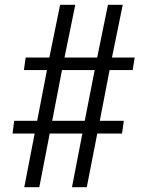

<svg xmlns="http://www.w3.org/2000/svg" viewBox="-20 -766 600 792"><path d="M80.1 6.3 123 -215.3H31.7L38.6 -267.6H133.3L173.8 -477.1H78.6L85.9 -528.8H183.6L228 -746.1H290.5L246.1 -528.8H380.9L425.3 -746.1H486.3L441.9 -528.8H535.6L527.3 -477.1H432.1L391.6 -267.6H490.7L483.4 -215.3H381.3L337.9 6.3H276.9L319.8 -215.3H185.1L142.1 6.3ZM195.3 -267.6H329.6L370.6 -477.1H235.8Z"/></svg>

Font: Comme Medium
Style: Regular
Weight: 500
Version: Version 1.000;gftools[0.9.27]